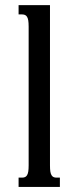

<svg xmlns="http://www.w3.org/2000/svg" viewBox="-20 -736 310 756"><path d="M53.2 -715.8H176.8V-85Q176.8 -69.8 178.2 -60.5Q179.7 -51.3 183.1 -45.9Q186.5 -40.5 191.2 -38.6Q195.8 -36.6 202.6 -36.6H215.8V0H53.2V-36.6H66.9Q73.2 -36.6 78.1 -38.6Q83 -40.5 86.4 -45.9Q89.8 -51.3 91.3 -60.5Q92.8 -69.8 92.8 -85V-630.9Q92.8 -646 91.3 -655.3Q89.8 -664.6 86.4 -669.9Q83 -675.3 78.1 -677.2Q73.2 -679.2 66.9 -679.2H53.2Z"/></svg>

Font: Arian AMU Serif
Style: Regular
Weight: 400
Designer: Ruben Hakobyan (Tarumian)
Foundry: Ruben Hakobyan (Tarumian)
Version: Version 1.002